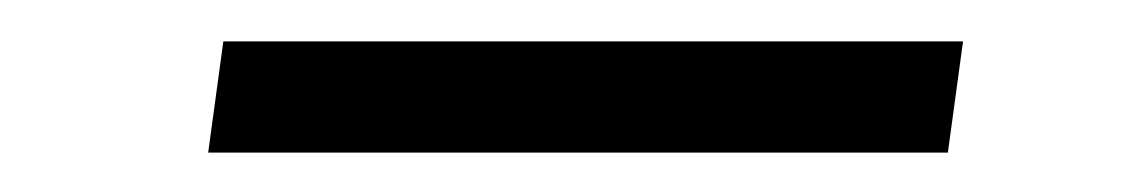

<svg xmlns="http://www.w3.org/2000/svg" viewBox="-20 -360 568 95"><path d="M456.5 -339.5 449 -284.5H83L90.5 -339.5Z"/></svg>

Font: Merriweather 48pt Light
Style: Italic
Weight: 300
Italic angle: -7.8°
Version: Version 2.101